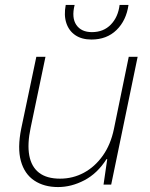

<svg xmlns="http://www.w3.org/2000/svg" viewBox="-20 -747 609 777"><path d="M215 10Q158 10 118.5 -16.5Q79 -43 64.5 -95.5Q50 -148 66 -227L127 -517H164L104 -230Q90 -164 98.5 -118Q107 -72 138 -48Q169 -24 223 -24Q275 -24 319.5 -48Q364 -72 396 -117Q428 -162 441 -225L501 -517H537L430 0H399L414 -103H411Q374 -45 321.5 -17.5Q269 10 215 10ZM350 -587Q311 -587 285 -604.5Q259 -622 248.5 -653.5Q238 -685 246 -727H282Q269 -675 289 -646Q309 -617 352 -617Q399 -617 428.5 -647.5Q458 -678 464 -727H500Q491 -664 451.5 -625.5Q412 -587 350 -587Z"/></svg>

Font: Mona Sans ExtraLight
Style: Italic
Weight: 200
Italic angle: -11.6951°
Designer: Deni Anggara
Foundry: GitHub
Version: Version 2.000